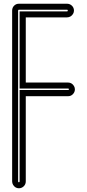

<svg xmlns="http://www.w3.org/2000/svg" viewBox="-20 -814 466 1028"><path d="M81 194Q71 194 63 189Q55 184 50 175.5Q45 167 45 157V-757Q45 -773 55.5 -783.5Q66 -794 81 -794H339Q354 -794 365 -783.5Q376 -773 376 -757Q376 -748 371 -739.5Q366 -731 357.5 -726Q349 -721 339 -721H118V-372H345Q355 -372 363 -367Q371 -362 376 -353.5Q381 -345 381 -336Q381 -321 370.5 -310Q360 -299 345 -299H118V157Q118 173 107 183.5Q96 194 81 194ZM81 -762Q77 -762 77 -757V157Q77 162 81 162Q85 162 85 157V-332H345Q349 -332 349 -336Q349 -340 345 -340H85V-753H339Q343 -753 343 -757.5Q343 -762 339 -762Z"/></svg>

Font: Soda Fountain
Style: Inline
Weight: 400
Version: Version 1.0